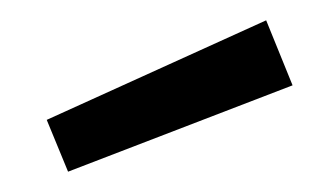

<svg xmlns="http://www.w3.org/2000/svg" viewBox="-20 -760 308 189"><path d="M26 -642 242 -740 268 -676 47 -591Z"/></svg>

Font: TitilliumWeb-Regular
Style: Regular
Weight: 400
Version: Version 1.001;PS 57.000;hotconv 1.0.70;makeotf.lib2.5.55311